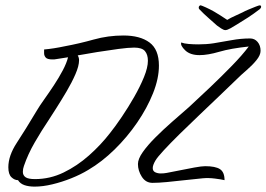

<svg xmlns="http://www.w3.org/2000/svg" viewBox="-20 -669 991 714"><path d="M946 -649Q951 -649 951 -644Q951 -639 946 -635Q924 -618 902.5 -604Q881 -590 861 -578Q850 -571 837.5 -564Q825 -557 818 -557Q812 -557 802 -563.5Q792 -570 787 -574Q776 -584 756.5 -601Q737 -618 721 -635Q719 -637 719 -641Q719 -645 722 -647.5Q725 -650 727 -649Q731 -648 745.5 -641.5Q760 -635 776 -626Q788 -619 799 -612Q810 -605 825 -595Q838 -603 854 -610Q870 -617 882 -623Q889 -627 903 -633Q917 -639 930 -644Q943 -649 945 -649ZM109 25Q87 25 71 19.5Q55 14 47 1Q34 1 22.5 -10Q11 -21 11 -47Q11 -90 42.5 -138Q74 -186 117 -258Q127 -275 144.5 -299.5Q162 -324 180.5 -352Q199 -380 213.5 -407.5Q228 -435 233 -456Q223 -455 210.5 -452.5Q198 -450 188 -449Q184 -448 181 -448Q178 -448 175 -448Q156 -448 150 -455Q144 -462 144 -471Q144 -480 144 -485Q179 -488 221 -497Q275 -507 328.5 -522Q382 -537 439 -537Q501 -537 536 -511Q571 -485 571 -425Q571 -377 549 -322Q527 -267 490 -213Q453 -159 406 -113Q359 -67 308 -37Q280 -20 245 -6Q210 8 174.5 16.5Q139 25 109 25ZM110 -3Q166 -3 216.5 -27.5Q267 -52 311 -91Q355 -130 389 -174Q409 -199 433 -234.5Q457 -270 479 -308.5Q501 -347 515.5 -382.5Q530 -418 530 -443Q530 -466 519 -479Q508 -492 479 -492Q458 -492 420.5 -487Q383 -482 342 -475.5Q301 -469 269 -463Q274 -455 274 -445Q274 -424 260.5 -393Q247 -362 227.5 -329Q208 -296 189.5 -267Q171 -238 160 -221Q135 -184 109.5 -140Q84 -96 69 -52Q65 -41 65 -30Q65 -17 75 -10Q85 -3 110 -3ZM547 11Q522 11 507.5 -11.5Q493 -34 493 -59Q493 -78 511 -103.5Q529 -129 558 -158Q587 -187 620 -216Q653 -245 683 -271Q720 -305 762 -345Q804 -385 842.5 -424.5Q881 -464 905 -496Q838 -489 795.5 -476.5Q753 -464 722 -464Q687 -464 668.5 -482Q650 -500 654 -511Q664 -507 681.5 -505.5Q699 -504 718 -504Q732 -504 746.5 -505Q761 -506 774 -508Q805 -513 840.5 -519.5Q876 -526 910 -526Q927 -526 938 -513Q949 -500 949 -480Q949 -464 933.5 -445Q918 -426 897 -408Q876 -390 861 -375Q833 -348 796.5 -313Q760 -278 721 -241Q682 -204 647.5 -170Q613 -136 589 -110Q565 -84 558 -72Q548 -55 548 -44Q548 -33 557 -28.5Q566 -24 578 -24Q583 -24 589 -24.5Q595 -25 600 -26Q617 -29 646 -35Q675 -41 702.5 -46Q730 -51 743 -51Q781 -51 798 -40Q815 -29 815 1Q803 -2 779 -5Q755 -8 734 -6Q702 -3 667 1Q632 5 600.5 8Q569 11 547 11Z"/></svg>

Font: Birthstone
Style: Regular
Weight: 400
Designer: Robert E. Leuschke
Foundry: Robert E. Leuschke
Version: Version 1.013; ttfautohint (v1.8.3)